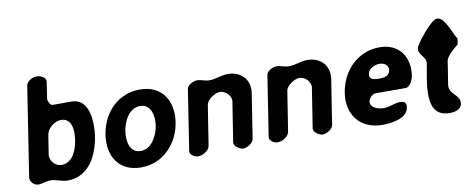

<svg xmlns="http://www.w3.org/2000/svg" viewBox="-64 -1032 3284 1332"><g transform="rotate(-10 1578.0 -366.5)"><path d="M202 -14C244 -14 279 8 323 8C473 8 541 -133 561 -260C575 -353 573 -527 442 -527H309C291 -527 278 -565 279 -573L297 -693C302 -724 258 -741 236 -741C207 -741 164 -722 159 -687L62 -60C57 -30 88 0 116 0C145 0 173 -14 202 -14ZM347 -414C429 -414 430 -321 421 -260C412 -199 381 -106 299 -106C256 -106 216 -149 223 -193L244 -327C251 -373 303 -414 347 -414Z M635 -260C612 -109 686 7 841 7C994 7 1106 -112 1129 -260C1152 -410 1077 -527 924 -527C768 -527 659 -412 635 -260ZM775 -260C785 -325 825 -414 906 -414C984 -414 999 -324 989 -260C979 -197 936 -106 858 -106C776 -106 765 -195 775 -260Z M1325 -521C1301 -521 1257 -501 1253 -473L1187 -47C1183 -19 1220 0 1244 0C1273 0 1321 -25 1326 -60L1370 -340C1376 -377 1433 -414 1468 -414C1506 -414 1548 -374 1542 -333L1498 -53C1494 -25 1538 1 1560 1C1585 1 1630 -23 1635 -53L1684 -367C1699 -463 1634 -527 1543 -527C1497 -527 1456 -506 1411 -506C1380 -506 1356 -521 1325 -521Z M1885 -521C1861 -521 1817 -501 1813 -473L1747 -47C1743 -19 1780 0 1804 0C1833 0 1881 -25 1886 -60L1930 -340C1936 -377 1993 -414 2028 -414C2066 -414 2108 -374 2102 -333L2058 -53C2054 -25 2098 1 2120 1C2145 1 2190 -23 2195 -53L2244 -367C2259 -463 2194 -527 2103 -527C2057 -527 2016 -506 1971 -506C1940 -506 1916 -521 1885 -521Z M2320 -257C2296 -104 2387 7 2539 7C2596 7 2715 -4 2727 -83C2732 -114 2718 -128 2687 -128C2648 -128 2611 -106 2571 -106C2534 -106 2472 -122 2479 -170C2482 -188 2507 -217 2528 -217H2741C2774 -217 2795 -268 2799 -292C2820 -425 2747 -527 2612 -527C2457 -527 2343 -408 2320 -257ZM2507 -357C2513 -393 2559 -414 2591 -414C2624 -414 2656 -394 2651 -359C2644 -317 2606 -313 2572 -313C2540 -313 2501 -316 2507 -357Z M2917 -367C2900 -247 2824 7 3013 7C3045 7 3094 0 3101 -45C3110 -106 3026 -121 3036 -187L3062 -353C3067 -388 3144 -448 3150 -453L3156 -493C3130 -526 3096 -654 3038 -654C2998 -654 2877 -501 2873 -473C2866 -429 2916 -410 2917 -367Z"/></g></svg>

Font: Asimov Print
Style: Regular
Weight: 500
Designer: Google
Version: Version 2.000980: 2014